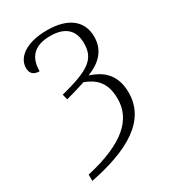

<svg xmlns="http://www.w3.org/2000/svg" viewBox="-210 -836 995 1108"><g transform="rotate(-30 287.5 -282.0)"><path d="M73 118V160C335 108 510 10 510 -177C510 -308 431 -354 359 -378C438 -409 499 -461 499 -556C499 -659 424 -724 281 -724C139 -724 67 -664 67 -595C67 -554 93 -540 126 -540C126 -629 169 -686 280 -686C382 -686 429 -637 429 -552C429 -446 367 -406 174 -356L183 -320C220 -330 273 -345 314 -359C383 -332 437 -290 437 -177C437 -44 335 59 73 118Z"/></g></svg>

Font: Noto Serif Light
Style: Regular
Weight: 300
Designer: Monotype Design Team
Foundry: Monotype Imaging Inc.
Version: Version 2.013